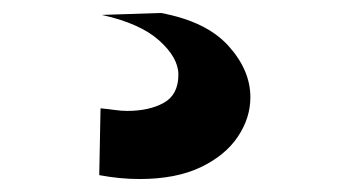

<svg xmlns="http://www.w3.org/2000/svg" viewBox="-20 -26 524 296"><path d="M195 250Q180 250 164.5 248.5Q149 247 133 244L135 141Q146 142 156.5 143.5Q167 145 176 145Q210 145 232.5 132.5Q255 120 255 89Q255 63 225.5 36.5Q196 10 137 -3L228 -6Q298 7 332 44.5Q366 82 366 124Q366 156 346.5 185Q327 214 289 232Q251 250 195 250Z"/></svg>

Font: Yaldevi ExtraLight
Style: Bold
Weight: 700
Version: Version 1.100